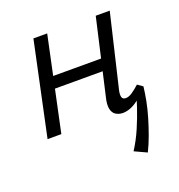

<svg xmlns="http://www.w3.org/2000/svg" viewBox="-114 -509 743 799"><g transform="rotate(-20 257.0 -109.5)"><path d="M366 5Q348 5 334.5 -3.5Q321 -12 317 -31.5Q313 -51 321 -82L397 -414H459L382 -89Q378 -71 381 -60Q384 -49 398 -49Q411 -49 426 -59Q441 -69 460 -86L483 -70Q463 -46 443 -29Q423 -12 403.5 -3.5Q384 5 366 5ZM33 0 121 -414H182L94 0ZM101 -187 111 -239H391L380 -187ZM406 195 352 170Q377 131 395.5 88Q414 45 427.5 4.5Q441 -36 450 -69L483 -70Q480 -42 473.5 -8.5Q467 25 456.5 60.5Q446 96 433.5 130.5Q421 165 406 195Z"/></g></svg>

Font: Ysabeau Infant
Style: Italic
Weight: 400
Italic angle: -12°
Designer: Christian Thalmann (Catharsis Fonts)
Version: Version 2.001;gftools[0.9.30]; featfreeze: ss01,ss02,lnum